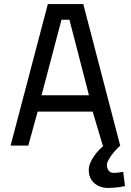

<svg xmlns="http://www.w3.org/2000/svg" viewBox="-20 -715 644 943"><path d="M594 199Q580 202 566 204Q554 206 539 207Q524 208 511 208Q470 208 443 184.5Q416 161 416 119Q416 101 424.5 82.5Q433 64 444.5 48Q456 32 468.5 19.5Q481 7 489 0H485L435 -167H165L119 0H32L215 -695H389L570 -1H571V0Q569 1 558.5 11.5Q548 22 536 36.5Q524 51 514.5 67.5Q505 84 505 96Q505 111 513.5 122.5Q522 134 538 134Q543 134 550.5 133.5Q558 133 566 132Q575 131 585 129ZM184 -247H417L321 -618H282Z"/></svg>

Font: Panefresco 500wt
Style: Regular
Weight: 700
Foundry: Campivisivi & Chank Co
Version: Version 1.001